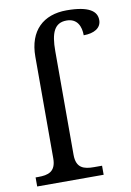

<svg xmlns="http://www.w3.org/2000/svg" viewBox="-87 -824 599 878"><g transform="rotate(-10 212.5 -385.0)"><path d="M13.2 0H321.8V-42H284.2C237.8 -42 202.1 -51.8 202.1 -113.8V-595.2C202.1 -679.2 220.2 -724.1 276.9 -724.1C327.1 -724.1 342.8 -684.6 342.8 -644C391.6 -644 424.8 -663.6 424.8 -700.2C424.8 -721.2 416 -738.3 394 -750.5C372.1 -762.7 337.4 -770 285.2 -770C177.2 -770 107.9 -707 107.9 -585.9V-113.8C107.9 -51.3 70.8 -42 25.9 -42H13.2Z"/></g></svg>

Font: The Erased English
Style: Regular
Weight: 400
Designer: Monotype Design team + ligartures altered by 180 Amsterdam
Foundry: Monotype Imaging Inc.
Version: Version 1.030;Glyphs 3.1.2 (3151)